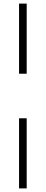

<svg xmlns="http://www.w3.org/2000/svg" viewBox="-20 -828 255 1068"><path d="M86 -418V-808H128.5V-418ZM86 220V-170H128.5V220Z"/></svg>

Font: Encode Sans Semi Condensed ExtraLight
Style: Regular
Weight: 200
Width: 4
Designer: Multiple Designers
Foundry: Impallari Type
Version: Version 3.000; ttfautohint (v1.8.3) -l 8 -r 50 -G 200 -x 14 